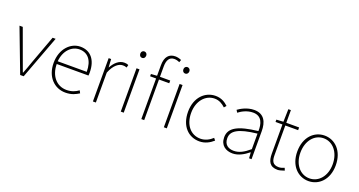

<svg xmlns="http://www.w3.org/2000/svg" viewBox="-45 -1495 4106 2195"><g transform="rotate(20 2008.0 -397.0)"><path d="M213 0H256L453 -527H416L291 -187C274 -136 254 -83 236 -37H232C214 -83 195 -136 177 -187L53 -527H13Z M766 13C844 13 889 -13 929 -37L913 -68C873 -39 828 -20 768 -20C644 -20 563 -122 563 -261H949C951 -275 951 -286 951 -297C951 -453 874 -540 752 -540C635 -540 525 -434 525 -262C525 -90 633 13 766 13ZM563 -294C574 -427 658 -507 752 -507C851 -507 916 -437 916 -294Z M1098 0H1134V-364C1175 -468 1233 -505 1280 -505C1301 -505 1310 -503 1327 -496L1336 -529C1318 -538 1303 -540 1285 -540C1222 -540 1171 -492 1136 -428H1134L1128 -527H1098Z M1437 0H1473V-527H1437ZM1456 -660C1476 -660 1492 -675 1492 -701C1492 -723 1476 -739 1456 -739C1435 -739 1420 -723 1420 -701C1420 -675 1435 -660 1456 -660Z M1961 0H1997V-527H1961ZM1980 -660C2000 -660 2017 -675 2017 -701C2017 -723 2000 -739 1980 -739C1960 -739 1944 -723 1944 -701C1944 -675 1960 -660 1980 -660ZM1614 -494H1687V0H1722V-494H1847V-527H1722V-650C1722 -729 1748 -775 1808 -775C1828 -775 1850 -770 1872 -759L1883 -790C1858 -801 1832 -807 1809 -807C1733 -807 1687 -758 1687 -655V-527L1614 -522Z M2396 13C2464 13 2520 -18 2564 -57L2543 -83C2506 -48 2455 -20 2397 -20C2277 -20 2198 -118 2198 -262C2198 -407 2285 -507 2397 -507C2451 -507 2493 -481 2528 -448L2551 -474C2516 -507 2469 -540 2397 -540C2270 -540 2160 -439 2160 -262C2160 -88 2262 13 2396 13Z M2800 13C2870 13 2936 -26 2990 -70H2993L2998 0H3028V-341C3028 -448 2990 -540 2866 -540C2780 -540 2707 -496 2674 -472L2692 -443C2726 -470 2789 -507 2864 -507C2973 -507 2995 -414 2992 -329C2755 -302 2648 -247 2648 -130C2648 -30 2718 13 2800 13ZM2803 -20C2739 -20 2685 -50 2685 -131C2685 -220 2763 -273 2992 -298V-109C2923 -50 2866 -20 2803 -20Z M3348 13C3366 13 3399 4 3430 -7L3418 -37C3399 -28 3371 -20 3351 -20C3274 -20 3259 -67 3259 -135V-494H3415V-527H3259V-681H3228L3224 -527L3140 -522V-494H3224V-140C3224 -48 3250 13 3348 13Z M3723 13C3849 13 3957 -88 3957 -262C3957 -439 3849 -540 3723 -540C3597 -540 3489 -439 3489 -262C3489 -88 3597 13 3723 13ZM3723 -20C3611 -20 3527 -118 3527 -262C3527 -407 3611 -507 3723 -507C3835 -507 3920 -407 3920 -262C3920 -118 3835 -20 3723 -20Z"/></g></svg>

Font: Noto Sans JP Thin
Style: Regular
Weight: 100
Designer: Ryoko NISHIZUKA 西塚涼子 (kana, bopomofo & ideographs); Paul D. Hunt (Latin, Greek & Cyrillic); Sandoll Communications 산돌커뮤니
Foundry: Adobe
Version: Version 2.004;hotconv 1.0.118;makeotfexe 2.5.65603